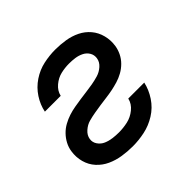

<svg xmlns="http://www.w3.org/2000/svg" viewBox="-137 -690 850 850"><g transform="rotate(-45 288.0 -265.0)"><path d="M246 8Q283 8 321 0Q359 -8 393.5 -29.5Q428 -51 450.5 -85Q473 -119 481 -156H381Q375 -129 351.5 -110Q328 -91 300.5 -85Q273 -79 246 -79Q227 -79 207.5 -81.5Q188 -84 170.5 -91.5Q153 -99 142 -115Q131 -131 134 -150Q137 -170 154.5 -185.5Q172 -201 192 -206.5Q212 -212 232.5 -215.5Q253 -219 273 -222Q293 -225 313.5 -227.5Q334 -230 354 -234Q374 -238 394 -244Q414 -250 433 -260.5Q452 -271 467.5 -286.5Q483 -302 492.5 -321.5Q502 -341 505 -361Q510 -393 502 -424Q494 -455 474.5 -478Q455 -501 427.5 -514.5Q400 -528 368.5 -533Q337 -538 305 -538Q269 -538 232 -530Q195 -522 162 -500Q129 -478 107.5 -445Q86 -412 79 -376H178Q184 -402 206 -420.5Q228 -439 253.5 -445Q279 -451 305 -451Q324 -451 342 -448.5Q360 -446 376.5 -438Q393 -430 402.5 -414.5Q412 -399 409 -380Q406 -360 389 -345Q372 -330 351.5 -324Q331 -318 311 -314.5Q291 -311 270.5 -308.5Q250 -306 230 -303Q210 -300 189.5 -296.5Q169 -293 149 -286.5Q129 -280 110 -269.5Q91 -259 76 -243.5Q61 -228 51 -209Q41 -190 38 -169Q33 -136 41.5 -105Q50 -74 71 -51Q92 -28 120.5 -15Q149 -2 181 3Q213 8 246 8Z"/></g></svg>

Font: Iosevka Sparkle Medium Oblique
Style: Regular
Weight: 500
Italic angle: -9°
Designer: Belleve Invis
Foundry: Belleve Invis
Version: Version 4.5.0; ttfautohint (v1.8.3)